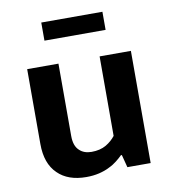

<svg xmlns="http://www.w3.org/2000/svg" viewBox="-77 -726 715 804"><g transform="rotate(-10 280.5 -324.0)"><path d="M368 -139V-477H501V0H402L388 -54H384C377 -47 368 -39 359 -32C349 -24 338 -17 325 -11C312 -4 297 1 281 5C264 9 246 11 226 11C175 11 134 -3 105 -32C75 -61 60 -103 60 -159V-477H193V-170C193 -141 200 -121 214 -108C227 -95 245 -89 266 -89C290 -89 311 -94 328 -104C345 -114 358 -126 368 -139ZM152 -659H412V-582H152Z"/></g></svg>

Font: Holmes&Hills Bold
Style: Bold
Weight: 500
Designer: Noopur Datye, Girish Dalvi, Yashodeep Gholap, Pallavi Karambelkar
Foundry: Ek Type
Version: ""